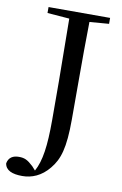

<svg xmlns="http://www.w3.org/2000/svg" viewBox="-118 -786 624 986"><g transform="rotate(10 194.0 -293.0)"><path d="M53 -701 168 -692C172 -403 172 -286 172 -163C172 -29 161 51 130 107L112 87C82 59 66 52 37 52C7 52 -16 64 -22 96C-17 132 18 146 70 146C119 146 169 127 210 76C251 26 271 -34 271 -184V-394C271 -494 271 -595 273 -693L374 -701V-732H53Z"/></g></svg>

Font: Noto Serif TC Medium
Style: Regular
Weight: 500
Designer: Ryoko NISHIZUKA 西塚涼子 (kana & ideographs); Frank Grießhammer (Latin, Greek & Cyrillic); Wenlong ZHANG 张文龙 (bopomofo); San
Foundry: Adobe
Version: Version 2.001;hotconv 1.1.0;makeotfexe 2.6.0